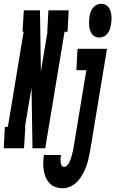

<svg xmlns="http://www.w3.org/2000/svg" viewBox="-70 -790 614 1023"><path d="M-50 0 -44 -114H-28L56 -621H50L57 -735H143L148 -410Q149 -418 150.5 -425.5Q152 -433 153 -441L183 -621H182L188 -735H296L290 -621H274L171 0H103L98 -325Q97 -317 96 -309.5Q95 -302 93 -294L63 -114H65L58 0ZM459 -590Q447 -590 436.5 -595Q426 -600 419.5 -609.5Q413 -619 409.5 -630Q406 -641 405 -653Q404 -665 404.5 -677.5Q405 -690 407 -702Q409 -714 413 -726Q417 -738 425.5 -748.5Q434 -759 445.5 -764.5Q457 -770 469 -770Q481 -770 491.5 -765Q502 -760 509 -750.5Q516 -741 519 -730Q522 -719 523.5 -707Q525 -695 524 -682.5Q523 -670 521 -658Q519 -646 515 -634Q511 -622 503 -611.5Q495 -601 483 -595.5Q471 -590 459 -590ZM265 213Q245 213 226 206.5Q207 200 194 186Q181 172 173.5 154.5Q166 137 163 117Q160 97 160.5 76.5Q161 56 164 36H255Q253 45 252.5 54.5Q252 64 253 73Q254 82 258 90.5Q262 99 272 99Q281 99 288.5 90.5Q296 82 300.5 72.5Q305 63 308 53.5Q311 44 313.5 34.5Q316 25 318 15.5Q320 6 322 -4L390 -416H337L343 -530H500L410 15Q406 36 401 57.5Q396 79 388.5 99Q381 119 370 139Q359 159 343.5 176Q328 193 307 203Q286 213 265 213Z"/></svg>

Font: Iosevka Slab Heavy Oblique
Style: Regular
Weight: 900
Italic angle: -9°
Monospace: yes
Designer: Belleve Invis
Foundry: Belleve Invis
Version: Version 11.1.1; ttfautohint (v1.8.3)